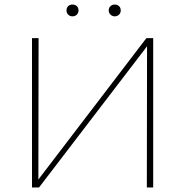

<svg xmlns="http://www.w3.org/2000/svg" viewBox="-20 -826 817 846"><path d="M133 0V-14L625 -658H644V-643L152 0ZM121 0V-658H150L149 0ZM627 0 628 -658H655V0ZM299 -754Q288 -754 280.5 -761.5Q273 -769 273 -780Q273 -792 280.5 -799Q288 -806 299 -806Q311 -806 318.5 -799Q326 -792 326 -780Q326 -769 318.5 -761.5Q311 -754 299 -754ZM485 -754Q475 -754 467 -761.5Q459 -769 459 -780Q459 -792 467 -799Q475 -806 485 -806Q497 -806 504.5 -799Q512 -792 512 -780Q512 -769 504.5 -761.5Q497 -754 485 -754Z"/></svg>

Font: Ysabeau Office Thin
Style: Regular
Weight: 250
Designer: Christian Thalmann (Catharsis Fonts)
Version: Version 2.001;gftools[0.9.30]; featfreeze: tnum,lnum,ss02